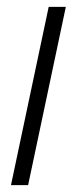

<svg xmlns="http://www.w3.org/2000/svg" viewBox="-20 -540 241 560"><path d="M122 -520H172L62 0H12Z"/></svg>

Font: Raleway Light
Style: Italic
Weight: 300
Italic angle: -12°
Designer: Matt McInerney, Pablo Impallari, Rodrigo Fuenzalida
Foundry: Matt McInerney, Pablo Impallari, Rodrigo Fuenzalida
Version: Version 4.026